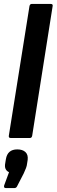

<svg xmlns="http://www.w3.org/2000/svg" viewBox="-30 -703 288 978"><path d="M25 0Q13 0 15 -12L120 -671Q122 -683 132 -683H228Q241 -683 238 -671L134 -12Q132 0 122 0ZM0 255Q-12 255 -9 242L16 174Q4 169 -1.5 157.5Q-7 146 -3 126L0 108Q8 58 58 58Q85 58 99.5 71.5Q114 85 111 111L108 130Q107 141 102.5 153Q98 165 91 180L59 242Q54 255 44 255Z"/></svg>

Font: Sofia Sans Condensed ExtraBold
Style: Italic
Weight: 800
Italic angle: -9°
Version: Version 4.100